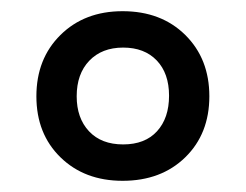

<svg xmlns="http://www.w3.org/2000/svg" viewBox="-20 -746 440 343"><path d="M199 -423Q131 -423 88 -465Q45 -507 45 -574Q45 -641 88 -683.5Q131 -726 199 -726Q268 -726 311 -683.5Q354 -641 354 -574Q354 -507 311 -465Q268 -423 199 -423ZM200 -488Q239 -488 260.5 -511.5Q282 -535 282 -575Q282 -615 260 -638Q238 -661 200 -661Q162 -661 139.5 -637.5Q117 -614 117 -574Q117 -535 139 -511.5Q161 -488 200 -488Z"/></svg>

Font: Noto Nastaliq Urdu SemiBold
Style: Regular
Weight: 600
Version: Version 3.007